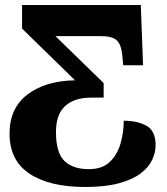

<svg xmlns="http://www.w3.org/2000/svg" viewBox="-20 -734 667 765"><path d="M319 11Q177 11 97.5 -42Q18 -95 18 -202Q18 -303 89.5 -357.5Q161 -412 279 -414L68 -620V-714H541L550 -474H471L467 -515Q463 -556 445.5 -573Q428 -590 383 -590H201L393 -403V-345H343Q276 -345 239.5 -311.5Q203 -278 203 -208Q203 -125 237 -92.5Q271 -60 334 -60Q387 -60 417 -88.5Q447 -117 460 -161.5Q473 -206 473 -253Q527 -253 563.5 -233Q600 -213 600 -155Q600 -127 586.5 -97.5Q573 -68 541 -43.5Q509 -19 454.5 -4Q400 11 319 11Z"/></svg>

Font: Noto Serif Black
Style: Regular
Weight: 900
Designer: Monotype Design Team
Foundry: Monotype Imaging Inc.
Version: Version 2.014; ttfautohint (v1.8.4.7-5d5b)